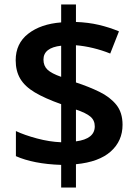

<svg xmlns="http://www.w3.org/2000/svg" viewBox="-20 -872 612 857"><path d="M253 -136Q191 -138 140 -148Q89 -158 51 -175V-287Q89 -269 145 -254Q201 -239 253 -237V-407Q180 -433 135.5 -459.5Q91 -486 70.5 -520.5Q50 -555 50 -603Q50 -678 106 -721.5Q162 -765 253 -772V-852H319V-774Q374 -772 421 -761Q468 -750 511 -732L472 -633Q435 -648 395.5 -657.5Q356 -667 319 -670V-504Q377 -485 424 -462Q471 -439 499 -404.5Q527 -370 527 -315Q527 -243 474.5 -196Q422 -149 319 -139V-35H253ZM253 -668Q174 -659 174 -606Q174 -578 192 -561Q210 -544 253 -529ZM319 -241Q403 -252 403 -308Q403 -335 383.5 -351.5Q364 -368 319 -383Z"/></svg>

Font: Noto Sans Telugu UI SemiBold
Style: Regular
Weight: 600
Designer: Jelle Bosma - Monotype Design Team
Foundry: Monotype Imaging Inc.
Version: Version 2.005; ttfautohint (v1.8.4.7-5d5b)